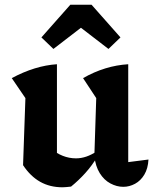

<svg xmlns="http://www.w3.org/2000/svg" viewBox="-20 -785 651 816"><path d="M525 -96 611 -107Q609 -69 593.5 -43Q578 -17 554 -4Q530 9 504 9Q476 9 449 -5.5Q422 -20 404 -49Q386 -78 381 -121L389 -368L333 -453Q426 -506 525 -512ZM282 8Q272 9 263 10Q254 11 246 11Q192 11 150.5 -12.5Q109 -36 78 -83L194 -155Q245 -112 303 -112Q347 -112 391 -142L395 -121Q371 -81 342.5 -49.5Q314 -18 282 8ZM78 -83 88 -368 30 -453Q129 -506 222 -512V-97ZM369 -765 492 -626 441 -577 324 -667 207 -577 156 -626 279 -765Z"/></svg>

Font: Piazzolla Thin ExtraBold
Style: Regular
Weight: 800
Version: Version 2.005